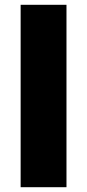

<svg xmlns="http://www.w3.org/2000/svg" viewBox="-20 -780 363 800"><path d="M257 0H66V-760H257Z"/></svg>

Font: Noto Sans Myanmar Black
Style: Regular
Weight: 900
Designer: Monotype Design Team
Foundry: Monotype Imaging Inc.
Version: Version 2.107; ttfautohint (v1.8.4.7-5d5b)